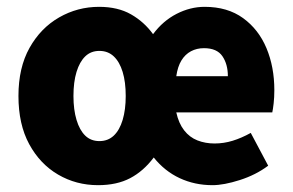

<svg xmlns="http://www.w3.org/2000/svg" viewBox="-20 -530 859 562"><path d="M267 12Q203 12 150 -19Q97 -50 65.5 -108Q34 -166 34 -249Q34 -332 66.5 -390Q99 -448 153 -479Q207 -510 270 -510Q325 -510 363.5 -488Q402 -466 428 -430Q457 -469 497 -489.5Q537 -510 579 -510Q646 -510 691.5 -477Q737 -444 760 -389Q783 -334 783 -266Q783 -245 781 -227.5Q779 -210 777 -201H496Q503 -169 519 -148.5Q535 -128 558 -119Q581 -110 608 -110Q635 -110 661 -118Q687 -126 714 -141L765 -45Q729 -18 682 -3Q635 12 602 12Q550 12 506 -8.5Q462 -29 430 -69Q400 -29 361 -8.5Q322 12 267 12ZM271 -117Q296 -117 313 -133Q330 -149 339 -179Q348 -209 348 -249Q348 -290 339 -319.5Q330 -349 313 -365Q296 -381 271 -381Q246 -381 229.5 -365Q213 -349 204 -319.5Q195 -290 195 -249Q195 -209 204 -179Q213 -149 229.5 -133Q246 -117 271 -117ZM496 -307H647Q647 -342 631 -365.5Q615 -389 577 -389Q556 -389 539 -380Q522 -371 511 -353Q500 -335 496 -307Z"/></svg>

Font: Source Sans 3 ExtraBold
Style: Regular
Weight: 800
Designer: Paul D. Hunt
Foundry: Adobe
Version: Version 3.052;hotconv 1.1.0;makeotfexe 2.6.0